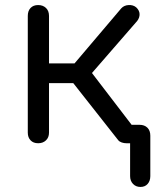

<svg xmlns="http://www.w3.org/2000/svg" viewBox="-20 -567 628 760"><path d="M536 173Q518 173 506.5 161Q495 149 495 130V0H480Q471 0 462 -3Q453 -6 448 -12L270 -238H174V-42Q174 -23 162 -11.5Q150 0 131 0Q112 0 101 -11.5Q90 -23 90 -42V-504Q90 -524 101 -535.5Q112 -547 131 -547Q150 -547 162 -535.5Q174 -524 174 -504V-316H275L460 -534Q471 -546 489 -547Q507 -548 519 -538Q532 -526 532.5 -511.5Q533 -497 523 -484L344 -278L501 -73H532Q552 -73 563.5 -61.5Q575 -50 575 -30V130Q575 149 564.5 161Q554 173 536 173Z"/></svg>

Font: Comfortaa Medium
Style: Regular
Weight: 500
Designer: Johan Aakerlund
Foundry: Johan Aakerlund
Version: Version 3.104; ttfautohint (v1.8.1.43-b0c9)